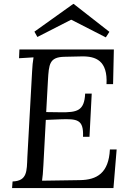

<svg xmlns="http://www.w3.org/2000/svg" viewBox="-20 -950 659 970"><path d="M352.1 -930.2H350.1L153.8 -790L168.9 -763.2L338.9 -850.1H340.8L514.6 -761.2L532.7 -789.1ZM551.3 -524.9 555.2 -700.2H78.1L76.2 -655.8L149.4 -660.2C146 -640.1 143.1 -615.2 142.1 -587.9L118.2 -155.8C115.2 -85 118.2 -36.1 43.5 -33.2L41 0H553.2L569.3 -194.8H535.2C529.3 -76.2 470.2 -41 383.3 -40L192.4 -37.1C195.3 -54.2 197.3 -79.1 199.2 -115.2L211.4 -344.2L284.2 -347.2C370.1 -350.1 403.3 -347.2 399.4 -258.8H432.1L443.4 -477.1H410.2C406.2 -389.2 369.1 -381.8 285.2 -382.8L213.4 -383.8L222.2 -543.9C227.1 -625 229 -661.1 304.2 -663.1L390.1 -665C465.3 -667 524.4 -643.1 518.1 -524.9Z"/></svg>

Font: Lora Italic
Style: Regular
Weight: 400
Italic angle: -3°
Designer: Olga Karpushina, Alexei Vanyashin
Foundry: Cyreal
Version: Version 1.011;PS 001.011;hotconv 1.0.70;makeotf.lib2.5.58329